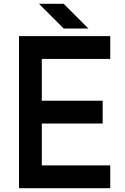

<svg xmlns="http://www.w3.org/2000/svg" viewBox="-20 -990 660 1010"><path d="M315 -840H445L315 -970H185ZM560 0V-120H200V-340H520V-460H200V-680H560V-800H80V0Z"/></svg>

Font: Gauge Heavy
Style: Bold
Weight: 900
Designer: Daniel Pimley
Foundry: Daniel Pimley
Version: Version 1.003;PS 001.001;hotconv 1.0.56